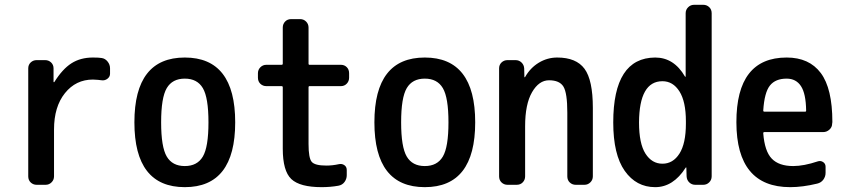

<svg xmlns="http://www.w3.org/2000/svg" viewBox="-20 -770 3540 800"><path d="M132.8 0Q118.2 0 107.9 -9.8Q97.7 -19.5 97.7 -35.2V-485.4Q97.7 -500 107.9 -509.8Q118.2 -519.5 132.8 -519.5H168Q182.6 -519.5 192.9 -509.8Q203.1 -500 203.1 -485.4V-428.7Q203.1 -427.7 204.1 -427.7H206.1Q240.2 -482.4 277.8 -506.3Q315.4 -530.3 367.2 -530.3Q392.6 -530.3 403.3 -528.3Q418 -526.4 428.2 -513.7Q438.5 -501 438.5 -485.4V-462.9Q438.5 -450.2 427.7 -441.9Q417 -433.6 403.3 -435.5Q391.6 -437.5 367.2 -438.5Q295.9 -438.5 250.5 -381.8Q205.1 -325.2 205.1 -230.5V-35.2Q205.1 -20.5 194.8 -10.3Q184.6 0 169.9 0Z M825.2 -402.8Q801.8 -442.4 750 -442.4Q698.2 -442.4 674.8 -402.8Q651.4 -363.3 651.4 -260.3Q651.4 -157.2 674.8 -117.7Q698.2 -78.1 750 -78.1Q801.8 -78.1 825.2 -117.7Q848.6 -157.2 848.6 -260.3Q848.6 -363.3 825.2 -402.8ZM960 -260.3Q960 9.8 750 9.8Q540 9.8 540 -260.3Q540 -530.3 750 -530.3Q960 -530.3 960 -260.3Z M1089.8 -411.1Q1075.2 -411.1 1064.9 -420.9Q1054.7 -430.7 1054.7 -446.3V-464.8Q1054.7 -479.5 1064.9 -489.7Q1075.2 -500 1089.8 -500H1153.3Q1158.2 -500 1158.2 -504.9V-655.3Q1158.2 -669.9 1168 -680.2Q1177.7 -690.4 1193.4 -690.4H1230.5Q1245.1 -690.4 1255.4 -680.2Q1265.6 -669.9 1265.6 -655.3V-504.9Q1265.6 -500 1269.5 -500H1400.4Q1415 -500 1424.8 -490.2Q1434.6 -480.5 1434.6 -464.8V-446.3Q1434.6 -431.6 1424.8 -421.4Q1415 -411.1 1400.4 -411.1H1269.5Q1265.6 -411.1 1265.6 -406.2V-169.9Q1265.6 -111.3 1278.8 -95.7Q1292 -80.1 1339.8 -80.1Q1365.2 -80.1 1391.6 -85.9Q1404.3 -88.9 1414.6 -82Q1424.8 -75.2 1424.8 -61.5V-40Q1424.8 -24.4 1415.5 -11.7Q1406.2 1 1389.6 3.9Q1356.4 9.8 1320.3 9.8Q1229.5 9.8 1193.8 -23.9Q1158.2 -57.6 1158.2 -150.4V-406.2Q1158.2 -411.1 1153.3 -411.1Z M1825.2 -402.8Q1801.8 -442.4 1750 -442.4Q1698.2 -442.4 1674.8 -402.8Q1651.4 -363.3 1651.4 -260.3Q1651.4 -157.2 1674.8 -117.7Q1698.2 -78.1 1750 -78.1Q1801.8 -78.1 1825.2 -117.7Q1848.6 -157.2 1848.6 -260.3Q1848.6 -363.3 1825.2 -402.8ZM1960 -260.3Q1960 9.8 1750 9.8Q1540 9.8 1540 -260.3Q1540 -530.3 1750 -530.3Q1960 -530.3 1960 -260.3Z M2094.7 0Q2080.1 0 2069.8 -9.8Q2059.6 -19.5 2059.6 -35.2V-485.4Q2059.6 -500 2069.8 -509.8Q2080.1 -519.5 2094.7 -519.5H2127.9Q2142.6 -519.5 2152.8 -509.8Q2163.1 -500 2164.1 -485.4L2165 -449.2Q2165 -448.2 2166 -448.2Q2168 -448.2 2168 -449.2Q2189.5 -487.3 2225.1 -508.8Q2260.7 -530.3 2301.8 -530.3Q2380.9 -530.3 2415.5 -483.4Q2450.2 -436.5 2450.2 -320.3V-35.2Q2450.2 -20.5 2439.9 -10.3Q2429.7 0 2415 0H2378.9Q2364.3 0 2354 -9.8Q2343.8 -19.5 2343.8 -35.2V-300.8Q2343.8 -382.8 2327.6 -409.2Q2311.5 -435.5 2267.6 -435.5Q2225.6 -435.5 2196.8 -385.7Q2168 -335.9 2168 -244.1V-35.2Q2168 -20.5 2158.2 -10.3Q2148.4 0 2132.8 0Z M2740.2 -431.6Q2643.6 -431.6 2642.6 -259.8Q2642.6 -171.9 2669.4 -129.9Q2696.3 -87.9 2740.2 -87.9Q2784.2 -87.9 2811 -129.9Q2837.9 -171.9 2837.9 -254.9V-264.6Q2837.9 -346.7 2811 -389.2Q2784.2 -431.6 2740.2 -431.6ZM2710 9.8Q2630.9 9.8 2583 -58.1Q2535.2 -126 2535.2 -259.8Q2535.2 -529.3 2710 -530.3Q2788.1 -530.3 2834 -451.2Q2834 -450.2 2835.9 -450.2Q2836.9 -450.2 2836.9 -451.2V-714.8Q2836.9 -729.5 2847.2 -739.7Q2857.4 -750 2872.1 -750H2910.2Q2924.8 -750 2935.1 -740.2Q2945.3 -730.5 2945.3 -714.8V-35.2Q2945.3 -20.5 2935.1 -10.3Q2924.8 0 2910.2 0H2877Q2862.3 0 2852.1 -9.8Q2841.8 -19.5 2840.8 -35.2L2839.8 -71.3Q2839.8 -72.3 2838.9 -72.3Q2836.9 -72.3 2836.9 -71.3Q2785.2 9.8 2710 9.8Z M3257.8 -442.4Q3210.9 -442.4 3188 -413.6Q3165 -384.8 3160.2 -309.6Q3160.2 -304.7 3165 -304.7H3335Q3338.9 -304.7 3338.9 -309.6Q3337.9 -379.9 3317.4 -411.1Q3296.9 -442.4 3257.8 -442.4ZM3272.5 9.8Q3048.8 9.8 3048.3 -260.3Q3047.9 -530.3 3257.8 -530.3Q3351.6 -530.3 3399.9 -465.8Q3448.2 -401.4 3448.2 -261.7Q3448.2 -260.7 3447.8 -258.3Q3447.3 -255.9 3447.3 -254.9Q3447.3 -240.2 3436 -230Q3424.8 -219.7 3410.2 -219.7H3165Q3160.2 -219.7 3160.2 -214.8Q3166 -139.6 3195.8 -108.9Q3225.6 -78.1 3285.2 -78.1Q3329.1 -78.1 3387.7 -97.7Q3399.4 -101.6 3409.7 -94.7Q3419.9 -87.9 3419.9 -75.2V-49.8Q3419.9 -34.2 3410.6 -21.5Q3401.4 -8.8 3384.8 -4.9Q3324.2 9.8 3272.5 9.8Z"/></svg>

Font: Rounded-L Mgen+ 1m medium
Style: Regular
Weight: 500
Designer: [Source Han Sans]
Ryoko NISHIZUKA  (kana & ideographs); Paul D. Hunt (Latin, Greek & Cyrillic); Wenlong ZHANG  (bopomofo
Version: Version 1.059.20150602